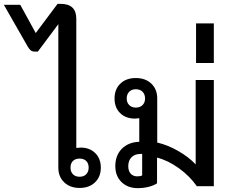

<svg xmlns="http://www.w3.org/2000/svg" viewBox="-109 -964 1201 994"><path d="M413 -96Q413 -49 383 -20Q353 9 303 9Q254 9 223.5 -20Q193 -49 193 -96V-839L87 -697H71Q58 -697 50.5 -703Q43 -709 35 -722L-89 -939H-4L76 -793L189 -944H205Q286 -944 286 -867V-198Q300 -200 308 -200Q355 -200 384 -171.5Q413 -143 413 -96ZM350 -96Q350 -118 337.5 -130.5Q325 -143 303 -143Q281 -143 268.5 -130.5Q256 -118 256 -96Q256 -75 268.5 -62Q281 -49 303 -49Q325 -49 337.5 -62Q350 -75 350 -96Z M998 -550V0H910Q873 -53 816.5 -93.5Q760 -134 704 -148V-15Q688 -4 661.5 3Q635 10 604 10Q552 10 520 -21.5Q488 -53 488 -104Q488 -160 522 -194Q556 -228 612 -230V-352Q598 -350 590 -350Q542 -350 513 -378.5Q484 -407 484 -454Q484 -502 514 -531Q544 -560 594 -560Q644 -560 674.5 -531Q705 -502 705 -454V-226Q758 -214 812.5 -183Q867 -152 904 -113V-550ZM594 -407Q616 -407 629 -420Q642 -433 642 -454Q642 -476 629 -489Q616 -502 594 -502Q573 -502 560 -489Q547 -476 547 -454Q547 -433 560 -420Q573 -407 594 -407ZM627 -167H618Q589 -167 572 -150Q555 -133 555 -104Q555 -79 567.5 -65Q580 -51 602 -51Q619 -51 627 -56Z M906 -843H998V-638H906Z"/></svg>

Font: Bai Jamjuree Medium
Style: Regular
Weight: 500
Version: Version 1.000; ttfautohint (v1.6)